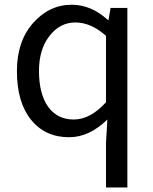

<svg xmlns="http://www.w3.org/2000/svg" viewBox="-20 -577 659 825"><path d="M435.5 228.5V36.1L441.4 -63.5Q363.3 12.7 277.3 12.7Q173.8 12.7 113.3 -62.5Q52.7 -137.7 52.7 -271.5Q52.7 -399.4 122.1 -478Q191.4 -556.6 288.1 -556.6Q372.1 -556.6 443.4 -491.2H446.3L455.1 -543H527.3V228.5ZM435.5 -137.7V-422.9Q371.1 -480.5 303.7 -480.5Q237.3 -480.5 192.4 -422.4Q147.5 -364.3 147.5 -272.5Q147.5 -173.8 186.5 -118.7Q225.6 -63.5 296.9 -63.5Q368.2 -63.5 435.5 -137.7Z"/></svg>

Font: Nasu
Style: Regular
Weight: 400
Designer: Ryoko NISHIZUKA (kana &amp; ideographs); Paul D. Hunt (Latin, Greek &amp; Cyrillic); Wenlong ZHANG (bopomofo); Sandoll C
Version: Version 2014.1215